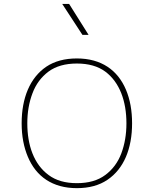

<svg xmlns="http://www.w3.org/2000/svg" viewBox="-20 -953 783 978"><path d="M371.6 -655.3C309.6 -655.3 257.3 -641.1 215.8 -613.3C132.3 -556.6 90.3 -453.6 90.3 -324.7C90.3 -260.3 101.1 -203.1 122.1 -153.8C164.1 -54.2 247.1 5.4 371.6 5.4C433.6 5.4 485.8 -8.8 527.3 -37.1C610.8 -93.3 652.8 -195.8 652.8 -324.7C652.8 -389.2 642.6 -446.3 621.6 -496.1C579.6 -595.7 496.1 -655.3 371.6 -655.3ZM371.6 -629.4C430.7 -629.4 479 -615.7 516.1 -588.4C590.3 -533.2 624 -436.5 624 -324.7C624 -268.6 615.2 -217.8 598.1 -171.9C580.6 -125.5 553.2 -88.9 516.1 -61.5C479 -33.7 430.7 -20 371.6 -20C312.5 -20 264.6 -33.7 227.5 -61.5C152.8 -116.2 119.1 -212.9 119.1 -324.7C119.1 -380.9 127.9 -431.6 145.5 -478C162.6 -523.9 189.9 -560.5 227.1 -588.4C264.2 -615.7 312.5 -629.4 371.6 -629.4ZM332 -933.1H296.9L399.9 -775.4H431.2Z"/></svg>

Font: Estedad Thin
Style: Regular
Weight: 100
Designer: Amin Abedi
Version: Version 7.3